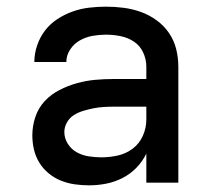

<svg xmlns="http://www.w3.org/2000/svg" viewBox="-20 -548 640 576"><path d="M247 8Q226 8 204.5 5Q183 2 163 -6Q143 -14 126 -28Q109 -42 98 -60Q87 -78 82 -99Q77 -120 77 -142Q77 -170 86 -197Q95 -224 114 -244.5Q133 -265 158.5 -278Q184 -291 211 -298.5Q238 -306 265.5 -308.5Q293 -311 321 -311H419V-348Q419 -370 409.5 -390.5Q400 -411 382 -423Q364 -435 342 -439.5Q320 -444 298 -444Q278 -444 258 -440.5Q238 -437 220 -427Q202 -417 190.5 -399.5Q179 -382 179 -362H83Q83 -387 91.5 -412Q100 -437 115.5 -457Q131 -477 152.5 -491Q174 -505 198 -513.5Q222 -522 247.5 -525Q273 -528 298 -528Q325 -528 351.5 -524.5Q378 -521 403 -512Q428 -503 450 -487Q472 -471 487 -449Q502 -427 508.5 -401Q515 -375 515 -348V0H419V-87Q407 -63 389 -44.5Q371 -26 347.5 -14Q324 -2 298.5 3Q273 8 247 8ZM284 -76Q309 -76 333.5 -81.5Q358 -87 378 -102Q398 -117 408.5 -140.5Q419 -164 419 -189V-228H321Q306 -228 290.5 -227Q275 -226 260 -223Q245 -220 230 -215.5Q215 -211 202 -203Q189 -195 181 -181Q173 -167 173 -152Q173 -133 183.5 -116.5Q194 -100 210.5 -91Q227 -82 246 -79Q265 -76 284 -76Z"/></svg>

Font: Iosevka Fixed Medium Extended
Style: Regular
Weight: 500
Width: 7
Monospace: yes
Designer: Belleve Invis
Foundry: Belleve Invis
Version: Version 24.1.1; ttfautohint (v1.8.4)